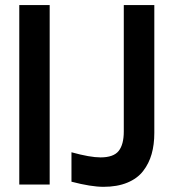

<svg xmlns="http://www.w3.org/2000/svg" viewBox="-20 -720 678 749"><path d="M55.2 -700.2H173.8V0H55.2ZM258.8 -11.2V-126Q331.1 -106 372.1 -106Q422.9 -106 442.9 -131.1Q462.9 -156.2 462.9 -207V-700.2H582V-201.2Q582 -155.8 571.5 -118.9Q561 -82 538.3 -52.7Q515.6 -23.4 476.3 -7.3Q437 8.8 383.8 8.8Q335 8.8 258.8 -11.2Z"/></svg>

Font: TASA Explorer SemiBold
Style: Regular
Weight: 600
Designer: Weizhong Zhang
Foundry: Local Remote
Version: Version 1.000;Glyphs 3.1.2 (3151)